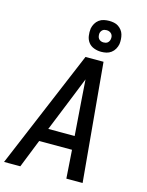

<svg xmlns="http://www.w3.org/2000/svg" viewBox="-141 -1066 882 1152"><g transform="rotate(15 300.0 -490.5)"><path d="M0 0 309 -735H421L488 0H387L375 -176H171L101 0ZM205 -260H369L352 -490Q350 -519 348 -547.5Q346 -576 344 -605Q332 -576 321 -547.5Q310 -519 298 -490ZM391 -789Q368 -789 346.5 -797Q325 -805 312 -822Q299 -839 295.5 -862Q292 -885 295 -908Q298 -924 306.5 -939Q315 -954 328.5 -964Q342 -974 358.5 -977.5Q375 -981 391 -981Q406 -981 421 -978Q436 -975 448 -967Q460 -959 469 -947.5Q478 -936 482 -922Q486 -908 487 -892.5Q488 -877 486 -862Q483 -846 474.5 -831Q466 -816 452.5 -806Q439 -796 423 -792.5Q407 -789 391 -789ZM390 -847Q396 -847 403 -848.5Q410 -850 415 -854Q420 -858 423.5 -864Q427 -870 428 -876Q430 -885 428.5 -894Q427 -903 421.5 -909.5Q416 -916 408 -919.5Q400 -923 391 -923Q384 -923 377.5 -921.5Q371 -920 366 -916Q361 -912 357.5 -906Q354 -900 353 -894Q352 -885 353.5 -876Q355 -867 360 -860.5Q365 -854 373 -850.5Q381 -847 390 -847Z"/></g></svg>

Font: Iosevka Aile Medium Oblique
Style: Regular
Weight: 500
Italic angle: -9°
Designer: Belleve Invis
Foundry: Belleve Invis
Version: Version 31.1.0; ttfautohint (v1.8.4)